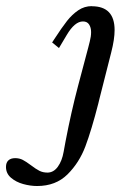

<svg xmlns="http://www.w3.org/2000/svg" viewBox="-102 -456 434 642"><path d="M95.2 -295.4 121.1 -338.9Q147.9 -384.3 175.3 -384.3Q189.5 -384.3 196 -374Q202.6 -363.8 202.6 -348.6Q202.6 -334 198.2 -317.4Q193.8 -300.8 193.4 -298.3L158.7 -167.5Q136.2 -82.5 117.2 16.6Q116.2 21 110.8 51.5Q105.5 82 91.3 101.6Q77.1 121.1 56.6 121.1Q41.5 121.1 29.5 115Q17.6 108.9 1 96.2Q-14.6 84.5 -25.9 78.6Q-37.1 72.8 -51.3 72.8Q-65.9 72.8 -74 80.3Q-82 87.9 -82 102.1Q-82 124 -65.2 138.4Q-48.3 152.8 -24.4 159.4Q-0.5 166 22 166Q84.5 166 123.8 127Q163.1 87.9 183.6 33.2Q204.1 -21.5 226.6 -109.4Q227.5 -114.7 230.5 -125.5L270 -281.2Q281.2 -324.7 281.2 -355.5Q281.2 -435.1 205.1 -435.1V-435.5Q180.2 -435.5 159.7 -421.6Q139.2 -407.7 122.1 -386Q105 -364.3 78.6 -323.7L72.3 -314Z"/></svg>

Font: Radley
Style: Italic
Weight: 400
Italic angle: -12°
Designer: Vernon Adams
Foundry: Vernon Adams
Version: Version 1.003; ttfautohint (v1.6)